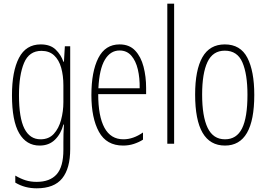

<svg xmlns="http://www.w3.org/2000/svg" viewBox="-20 -780 1446 1042"><path d="M201 -539Q253 -539 282 -511Q311 -483 324 -445H327L332 -529H361V29Q361 134 317.5 188Q274 242 179 242Q114 242 63 211V173Q92 190 119 198.5Q146 207 179 207Q251 207 287.5 166Q324 125 324 33V-8Q324 -30 324.5 -52Q325 -74 327 -104H324Q311 -54 278.5 -22Q246 10 195 10Q123 10 84 -57Q45 -124 45 -263Q45 -393 83 -466Q121 -539 201 -539ZM205 -504Q138 -504 110.5 -438.5Q83 -373 83 -263Q83 -140 112.5 -82Q142 -24 200 -24Q245 -24 272 -53.5Q299 -83 311.5 -129.5Q324 -176 324 -226V-317Q324 -370 312 -412.5Q300 -455 273.5 -479.5Q247 -504 205 -504Z M629 -539Q682 -539 713.5 -505.5Q745 -472 759 -418Q773 -364 773 -303V-269H513Q513 -149 547 -86.5Q581 -24 650 -24Q703 -24 756 -61V-22Q734 -8 706.5 1Q679 10 648 10Q558 10 517 -64.5Q476 -139 476 -264Q476 -391 513.5 -465Q551 -539 629 -539ZM629 -506Q579 -506 549 -455.5Q519 -405 514 -301H738Q739 -357 728 -403.5Q717 -450 692.5 -478Q668 -506 629 -506Z M925 0H888V-760H925Z M1360 -265Q1360 10 1201 10Q1039 10 1039 -267Q1039 -400 1078.5 -469.5Q1118 -539 1200 -539Q1285 -539 1322.5 -466.5Q1360 -394 1360 -265ZM1077 -267Q1077 -148 1107 -86Q1137 -24 1201 -24Q1264 -24 1293.5 -83Q1323 -142 1323 -266Q1323 -378 1295.5 -441.5Q1268 -505 1200 -505Q1135 -505 1106 -443.5Q1077 -382 1077 -267Z"/></svg>

Font: Noto Sans Malayalam ExtraCondensed ExtraLight
Style: Regular
Weight: 200
Width: 2
Designer: Jelle Bosma - Monotype Design Team
Foundry: Monotype Imaging Inc.
Version: Version 2.104; ttfautohint (v1.8.4.7-5d5b)